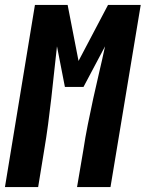

<svg xmlns="http://www.w3.org/2000/svg" viewBox="-39 -755 588 775"><path d="M-19 0 102 -735H234L278 -509L397 -735H529L407 0H272L297 -147Q305 -200 315.5 -252.5Q326 -305 337.5 -358Q349 -411 361.5 -463.5Q374 -516 385 -568L298 -404H223L191 -568Q185 -516 179.5 -463.5Q174 -411 168 -358Q162 -305 155 -252.5Q148 -200 139 -147L115 0Z"/></svg>

Font: Iosevka SS04 Heavy
Style: Italic
Weight: 900
Italic angle: -9°
Monospace: yes
Designer: Belleve Invis
Foundry: Belleve Invis
Version: Version 19.0.0; ttfautohint (v1.8.4)